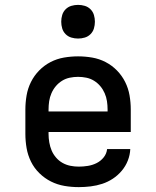

<svg xmlns="http://www.w3.org/2000/svg" viewBox="-20 -759 640 787"><path d="M303 8Q273 8 244 3Q215 -2 189 -15Q163 -28 141.5 -49Q120 -70 107 -96.5Q94 -123 89 -152Q84 -181 84 -210V-310Q84 -339 89 -368Q94 -397 107 -423Q120 -449 140.5 -470Q161 -491 187 -504.5Q213 -518 242 -523Q271 -528 300 -528Q329 -528 358 -523Q387 -518 413 -504.5Q439 -491 459.5 -470Q480 -449 493 -423Q506 -397 511 -368Q516 -339 516 -310V-218H179V-210Q179 -193 182 -175.5Q185 -158 191.5 -142.5Q198 -127 209.5 -113.5Q221 -100 236 -91.5Q251 -83 268 -79.5Q285 -76 303 -76Q321 -76 340 -79Q359 -82 376 -90.5Q393 -99 405 -114Q417 -129 419 -148H514Q513 -124 504 -101Q495 -78 479 -59Q463 -40 442.5 -26.5Q422 -13 399 -5.5Q376 2 351.5 5Q327 8 303 8ZM179 -302H421V-310Q421 -327 418.5 -344Q416 -361 409 -377Q402 -393 391 -406Q380 -419 365.5 -428Q351 -437 334 -440.5Q317 -444 300 -444Q283 -444 266 -440.5Q249 -437 234.5 -428Q220 -419 209 -406Q198 -393 191 -377Q184 -361 181.5 -344Q179 -327 179 -310ZM300 -601Q286 -601 272.5 -605Q259 -609 249 -619Q239 -629 235 -642.5Q231 -656 231 -670Q231 -684 235 -697.5Q239 -711 249 -721Q259 -731 272.5 -735Q286 -739 300 -739Q314 -739 327.5 -735Q341 -731 351 -721Q361 -711 365 -697.5Q369 -684 369 -670Q369 -656 365 -642.5Q361 -629 351 -619Q341 -609 327.5 -605Q314 -601 300 -601Z"/></svg>

Font: Iosevka Etoile Medium
Style: Regular
Weight: 500
Designer: Belleve Invis
Foundry: Belleve Invis
Version: Version 22.1.2; ttfautohint (v1.8.4)